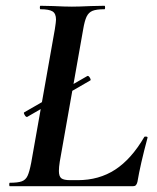

<svg xmlns="http://www.w3.org/2000/svg" viewBox="-20 -645 545 665"><path d="M73 -240Q69 -240 65 -247.5Q61 -255 64 -256L283 -382H284Q288 -382 292 -374.5Q296 -367 292 -366L74 -240ZM14 -12Q42 -12 55.5 -17Q69 -22 75.5 -36Q82 -50 88 -81L170 -544Q174 -570 174 -577Q174 -598 162 -605.5Q150 -613 120 -613Q118 -613 118 -619Q118 -625 120 -625L165 -624Q205 -622 229 -622Q253 -622 295 -624L342 -625Q344 -625 344 -619Q344 -613 342 -613Q314 -613 300.5 -607.5Q287 -602 280 -587.5Q273 -573 268 -543L187 -85Q184 -66 184 -53Q184 -34 192.5 -27.5Q201 -21 223 -21H249Q323 -21 379 -57.5Q435 -94 480 -171Q481 -172 484 -172Q492 -172 491 -168Q466 -75 456 -15Q454 -7 450.5 -3.5Q447 0 440 0H14Q12 0 12 -6Q12 -12 14 -12Z"/></svg>

Font: Cormorant Infant
Style: Bold Italic
Weight: 700
Italic angle: -10°
Designer: Christian Thalmann (Catharsis Fonts)
Foundry: Catharsis Fonts
Version: Version 4.000